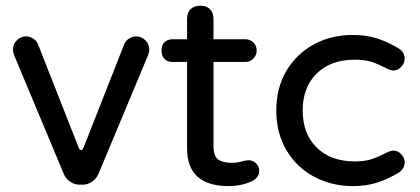

<svg xmlns="http://www.w3.org/2000/svg" viewBox="-20 -629 1444 660"><path d="M199.2 -31.2 29.3 -437.5Q24.4 -450.2 24.4 -458Q24.4 -476.6 37.6 -490.2Q50.8 -503.9 69.3 -503.9Q82 -503.9 93.8 -496.6Q105.5 -489.3 110.4 -477.5L251 -120.1Q253.9 -113.3 258.8 -113.3Q263.7 -113.3 266.6 -120.1L407.2 -477.5Q412.1 -489.3 423.8 -496.6Q435.5 -503.9 448.2 -503.9Q466.8 -503.9 480 -490.2Q493.2 -476.6 493.2 -458Q493.2 -450.2 488.3 -437.5L318.4 -31.2Q311.5 -14.6 296.4 -4.4Q281.2 5.9 263.7 5.9H253.9Q236.3 5.9 221.2 -4.4Q206.1 -14.6 199.2 -31.2Z M871.1 -42Q871.1 -19.5 847.7 -6.8Q809.6 10.7 766.6 10.7Q623 10.7 623 -119.1V-416H574.2Q555.7 -416 545.4 -426.3Q535.2 -436.5 535.2 -455.1Q535.2 -473.6 545.4 -483.9Q555.7 -494.1 574.2 -494.1H623V-563.5Q623 -585.9 635.3 -597.7Q647.5 -609.4 668.9 -609.4Q690.4 -609.4 702.1 -597.2Q713.9 -585 713.9 -563.5V-494.1H823.2Q839.8 -494.1 851.1 -482.9Q862.3 -471.7 862.3 -455.1Q862.3 -439.5 851.1 -427.7Q839.8 -416 823.2 -416H713.9V-127Q713.9 -92.8 729.5 -81.1Q745.1 -69.3 776.4 -69.3Q796.9 -69.3 815.4 -75.2Q817.4 -75.2 818.4 -76.2Q828.1 -78.1 835 -78.1Q849.6 -78.1 860.4 -67.4Q871.1 -56.6 871.1 -42Z M1061.5 -20.5Q1000 -52.7 964.8 -112.3Q929.7 -171.9 929.7 -249Q929.7 -328.1 965.8 -387.7Q1001 -445.3 1060.1 -477.1Q1119.1 -508.8 1191.4 -508.8Q1240.2 -508.8 1277.3 -496.6Q1314.5 -484.4 1351.6 -461.9Q1371.1 -448.2 1371.1 -426.8Q1371.1 -412.1 1359.4 -399.4Q1347.7 -386.7 1333 -386.7Q1323.2 -386.7 1311.5 -392.6Q1277.3 -410.2 1254.9 -417Q1232.4 -423.8 1199.2 -423.8Q1117.2 -423.8 1068.8 -376.5Q1020.5 -329.1 1020.5 -249Q1020.5 -168.9 1068.8 -121.6Q1117.2 -74.2 1199.2 -74.2Q1232.4 -74.2 1254.9 -81.1Q1277.3 -87.9 1311.5 -105.5Q1323.2 -111.3 1333 -111.3Q1347.7 -111.3 1359.4 -98.6Q1371.1 -85.9 1371.1 -71.3Q1371.1 -49.8 1351.6 -36.1Q1314.5 -13.7 1277.3 -1.5Q1240.2 10.7 1191.4 10.7Q1122.1 10.7 1061.5 -20.5Z"/></svg>

Font: jf-openhuninn-1.0
Style: Regular
Weight: 400
Designer: [Kosugi Maru]
      Designed by Motoya company      

      [Varela Round]
      Joe Prince(Latin component); Avraham Co
Foundry: justfont CO.,LTD.
Version: 1.0